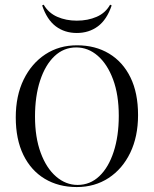

<svg xmlns="http://www.w3.org/2000/svg" viewBox="-20 -772 645 804"><path d="M301.6 11.3Q225 11.3 167.3 -23.4Q109.7 -58.1 77.8 -123.4Q46 -188.7 46 -280.6Q46 -371 79 -438.7Q112.1 -506.5 169.8 -544.4Q227.4 -582.3 302.4 -582.3Q379 -582.3 436.7 -547.6Q494.4 -512.9 526.2 -448Q558.1 -383.1 558.1 -290.3Q558.1 -200 525.4 -132.3Q492.7 -64.5 434.7 -26.6Q376.6 11.3 301.6 11.3ZM304.8 2.4Q357.3 2.4 396 -34.3Q434.7 -71 456 -136.7Q477.4 -202.4 477.4 -287.1Q477.4 -375 453.6 -439.1Q429.8 -503.2 389.5 -538.3Q349.2 -573.4 299.2 -573.4Q246.8 -573.4 208.1 -536.7Q169.4 -500 148 -434.7Q126.6 -369.4 126.6 -283.9Q126.6 -196.8 150.4 -132.3Q174.2 -67.7 214.9 -32.7Q255.6 2.4 304.8 2.4ZM301.6 -633.9Q250.8 -633.9 213.7 -661.7Q176.6 -689.5 156.5 -749.2L162.9 -752.4Q183.1 -717.7 219.8 -701.6Q256.5 -685.5 301.6 -685.5Q347.6 -685.5 384.7 -701.6Q421.8 -717.7 441.1 -752.4L447.6 -749.2Q427.4 -689.5 389.9 -661.7Q352.4 -633.9 301.6 -633.9Z"/></svg>

Font: Playfair 144pt SemiCondensed Light
Style: Regular
Weight: 300
Width: 4
Designer: Claus Eggers Sørensen
Foundry: Claus Eggers Sørensen
Version: Version 2.203